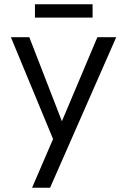

<svg xmlns="http://www.w3.org/2000/svg" viewBox="-20 -881 598 901"><path d="M215 0H130.5L229 -228.5L31 -706.5H117.5L270.5 -312L437 -706.5H525.5ZM414.5 -798.5H144V-861H414.5Z"/></svg>

Font: Acari Sans
Style: Regular
Weight: 400
Designer: Alfredo Marco Pradil and Stefan Peev (font) & Cristiano Sobral (main changes)
Foundry: Alfredo Marco Pradil and Stefan Peev (font) & Cristiano Sobral (main changes)
Version: Version 1.063; ttfautohint (v1.8.3)